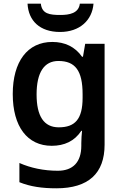

<svg xmlns="http://www.w3.org/2000/svg" viewBox="-20 -830 666 1039"><path d="M486 -810H412C406 -758 355 -749 307 -749C248 -749 207 -755 201 -810H129C134 -717 196 -657 305 -657C411 -657 479 -720 486 -810ZM263 -603C129 -603 49 -497 49 -321C49 -145 128 -41 260 -41C328 -41 383 -66 420 -122H424C422 -106 420 -75 420 -55V-41C420 47 375 94 293 94C217 94 146 79 85 52V156C144 180 208 189 285 189C459 189 546 108 546 -47V-593H441L429 -523H424C386 -577 331 -603 263 -603ZM296 -500C387 -500 427 -448 427 -320V-301C427 -185 386 -141 298 -141C217 -141 178 -202 178 -319C178 -438 219 -500 296 -500Z"/></svg>

Font: Noto Sans Tamil UI SemiBold
Style: Regular
Weight: 600
Designer: Jelle Bosma - Monotype Design Team
Foundry: Monotype Imaging Inc.
Version: Version 2.004